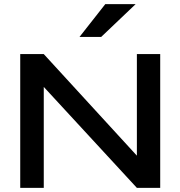

<svg xmlns="http://www.w3.org/2000/svg" viewBox="-20 -910 874 930"><path d="M643 0 192 -489V0H78V-648H192L643 -156V-648H756V0ZM365 -731 490 -890H637L470 -731Z"/></svg>

Font: Syne SemiBold
Style: Regular
Weight: 600
Designer: Lucas Descroix
Foundry: Bonjour Monde
Version: Version 2.200; ttfautohint (v1.8.4)